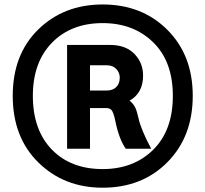

<svg xmlns="http://www.w3.org/2000/svg" viewBox="-20 -830 936 876"><path d="M286.1 -151.4V-625H481.4Q553.7 -625 593.3 -584Q632.8 -543 632.8 -485.4Q632.8 -405.3 571.3 -371.1Q589.8 -355.5 597.7 -337.9Q605.5 -320.3 612.3 -289.1Q624 -237.3 669.9 -151.4H553.7Q522.5 -196.3 505.9 -279.3Q497.1 -321.3 487.3 -329.1Q479.5 -336.9 465.8 -336.9H390.6V-151.4ZM390.6 -417H466.8Q495.1 -417 510.7 -433.1Q526.4 -449.2 526.4 -475.6Q526.4 -499 510.3 -515.6Q494.1 -532.2 466.8 -532.2H390.6ZM38.1 -392.6Q38.1 -582 154.8 -695.8Q271.5 -809.6 448.2 -809.6Q627.9 -809.6 743.7 -693.8Q859.4 -578.1 859.4 -392.6Q859.4 -207 744.1 -90.3Q628.9 26.4 448.2 26.4Q272.5 26.4 155.3 -88.4Q38.1 -203.1 38.1 -392.6ZM129.9 -392.6Q129.9 -237.3 216.3 -147.9Q302.7 -58.6 448.2 -58.6Q589.8 -58.6 679.2 -147Q768.6 -235.4 768.6 -392.6Q768.6 -549.8 678.7 -637.2Q588.9 -724.6 448.2 -724.6Q304.7 -724.6 217.3 -635.3Q129.9 -545.9 129.9 -392.6Z"/></svg>

Font: Gothic A1
Style: Bold
Weight: 700
Version: Version 2.50